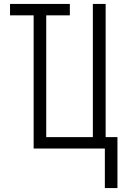

<svg xmlns="http://www.w3.org/2000/svg" viewBox="-20 -755 640 976"><path d="M577 201H513V0H151V-677H31V-735H335V-677H215V-58H452V-735H517V-58H577Z"/></svg>

Font: Iosevka Aile Custom Light
Style: Regular
Weight: 300
Designer: Belleve Invis
Foundry: Belleve Invis
Version: Version 17.0.2; ttfautohint (v1.8.3)